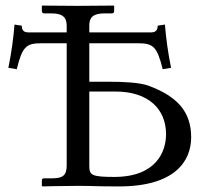

<svg xmlns="http://www.w3.org/2000/svg" viewBox="-20 -666 750 688"><path d="M523 -550H300V-575C300 -603 313 -618 354 -618H381C386 -618 389 -621 389 -626V-645L387 -646C387 -646 293 -645 258 -645C219 -645 132 -646 132 -646L130 -645V-626C130 -621 134 -618 138 -618H165C204 -618 219 -604 219 -574V-550H80C59 -550 58 -567 58 -574L32 -578C28 -528 21 -477 10 -423L40 -418C60 -498 73 -511 128 -511H219V-74C219 -39 207 -27 167 -27H138C132 -27 130 -24 130 -19V0L132 2C132 2 209 0 259 0C317 0 318 2 407 2C606 2 665 -88 665 -174C665 -267 614 -321 512 -359C479 -371 415 -373 379 -373H300V-511H475C530 -511 543 -498 563 -418L593 -423C582 -477 575 -528 571 -578L545 -574C545 -567 544 -550 523 -550ZM300 -338H394C512 -338 575 -275 575 -185C575 -124 541 -32 389 -32C307 -32 300 -39 300 -72Z"/></svg>

Font: Libertinus Math
Style: Regular
Weight: 400
Designer: Philipp H. Poll, Khaled Hosny
Foundry: Caleb Maclennan
Version: Version 7.050;RELEASE